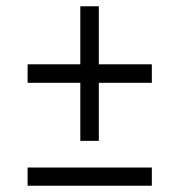

<svg xmlns="http://www.w3.org/2000/svg" viewBox="-20 -592 550 612"><path d="M236 -143V-328H68V-387H236V-572H295V-387H464V-328H295V-143ZM68 0V-58H464V0Z"/></svg>

Font: Noto Serif SemiCondensed
Style: Italic
Weight: 400
Width: 4
Italic angle: -12°
Designer: Monotype Design Team
Foundry: Monotype Imaging Inc.
Version: Version 2.013